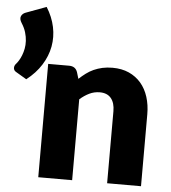

<svg xmlns="http://www.w3.org/2000/svg" viewBox="-70 -825 779 875"><g transform="rotate(5 319.5 -388.0)"><path d="M108 -776.5Q135 -733.5 144.5 -688Q154 -642.5 145.8 -598.2Q137.5 -554 112 -513.5Q86.5 -473 44 -440L-5 -469Q-11.5 -472.5 -14 -477.8Q-16.5 -483 -16.2 -488.2Q-16 -493.5 -13.8 -498.2Q-11.5 -503 -8 -506.5Q-2.5 -512.5 4 -523Q10.5 -533.5 16 -547.5Q21.5 -561.5 24.8 -578.2Q28 -595 27 -613.8Q26 -632.5 20 -652.8Q14 -673 0.5 -694Q-10.5 -711.5 -5.2 -724Q0 -736.5 15 -742ZM280.5 -462.5Q295.5 -476.5 311.5 -488.5Q327.5 -500.5 345.8 -508.8Q364 -517 385.2 -521.8Q406.5 -526.5 431.5 -526.5Q474 -526.5 506.8 -511.8Q539.5 -497 562 -470.8Q584.5 -444.5 596 -408.2Q607.5 -372 607.5 -329.5V0H452.5V-329.5Q452.5 -367.5 435 -388.8Q417.5 -410 383.5 -410Q358 -410 335.8 -399.2Q313.5 -388.5 292.5 -370V0H137.5V-518.5H233.5Q262.5 -518.5 271.5 -492.5Z"/></g></svg>

Font: Lato 2
Style: Regular
Weight: 900
Designer: Lukasz Dziedzic with Adam Twardoch and Botio Nikoltchev
Foundry: tyPoland Lukasz Dziedzic
Version: Version 2.015; 2015-08-06; http://www.latofonts.com/